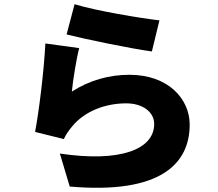

<svg xmlns="http://www.w3.org/2000/svg" viewBox="-20 -834 1040 914"><path d="M297 -670C375 -650 599 -603 703 -589L739 -737C652 -747 434 -783 335 -814ZM357 -605 196 -627C189 -493 166 -307 147 -206L284 -172C294 -194 305 -210 325 -234C383 -304 480 -342 581 -342C660 -342 714 -300 714 -244C714 -123 554 -60 265 -103L312 54C748 92 883 -57 883 -241C883 -362 782 -478 596 -478C501 -478 408 -453 322 -398C327 -451 344 -556 357 -605Z"/></svg>

Font: Noto Sans CJK Black
Style: Bold
Weight: 900
Designer: Ryoko NISHIZUKA (kana & ideographs); Paul D. Hunt (Latin, Greek & Cyrillic); Wenlong ZHANG (bopomofo); Sandoll Communica
Foundry: Adobe Systems Incorporated
Version: Version 1.000;PS 1;hotconv 1.0.78;makeotf.lib2.5.61930